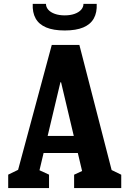

<svg xmlns="http://www.w3.org/2000/svg" viewBox="-20 -959 660 979"><path d="M21.8 -68.5 99.4 -106.2 60.9 -50.8 244 -730H384.7L558.8 -54.8L520.6 -105.9L598.2 -68.2V-0.2H357.9V-68.2L440.6 -106.8L406.2 -54.8L291.4 -539.5H288L171.8 -50.8L147.3 -106.6L230 -68.5V0H21.8ZM175.5 -266H441.2V-178.7H175.5ZM146.9 -939.4H214.4Q214.4 -922.8 226.2 -909.4Q237.9 -896.1 259.8 -888.3Q281.6 -880.6 310 -880.6Q338.4 -880.6 360.2 -888.3Q382.1 -896.1 393.8 -909.4Q405.6 -922.8 405.6 -939.4H473.1Q475.2 -895.2 458.4 -865.1Q441.7 -834.9 404.8 -819.2Q368 -803.6 310 -803.6Q252 -803.6 215.2 -819.2Q178.3 -834.9 161.6 -865.1Q144.8 -895.2 146.9 -939.4Z"/></svg>

Font: Monaspace Xenon Var
Style: Regular
Weight: 400
Designer: Riley Cran and the Lettermatic Team
Version: Version 1.000 (Monaspace Xenon Var)